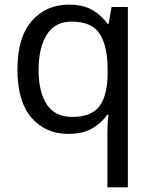

<svg xmlns="http://www.w3.org/2000/svg" viewBox="-20 -566 655 826"><path d="M442 11Q442 -7 443 -31Q444 -55 447 -72H441Q418 -38 377.5 -14Q337 10 273 10Q176 10 115.5 -59.5Q55 -129 55 -267Q55 -405 116.5 -475.5Q178 -546 276 -546Q339 -546 379 -522Q419 -498 443 -463H447L460 -536H530V240H442ZM290 -63Q373 -63 407.5 -108.5Q442 -154 443 -248V-266Q443 -368 409 -420.5Q375 -473 288 -473Q216 -473 181 -416.5Q146 -360 146 -265Q146 -170 181.5 -116.5Q217 -63 290 -63Z"/></svg>

Font: Noto Naskh Arabic
Style: Regular
Weight: 400
Designer: Monotype Design Team, David Williams, Mohamad Dakak and Nizar Qandah
Foundry: Monotype Imaging Inc.
Version: Version 2.013